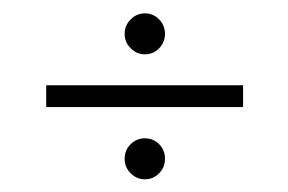

<svg xmlns="http://www.w3.org/2000/svg" viewBox="-20 -422 443 295"><path d="M202.5 -146.5Q190 -146.5 180.8 -155.8Q171.5 -165 171.5 -178Q171.5 -191.5 180.8 -200.5Q190 -209.5 202.5 -209.5Q215.5 -209.5 224.5 -200.5Q233.5 -191.5 233.5 -178Q233.5 -165 224.5 -155.8Q215.5 -146.5 202.5 -146.5ZM202.5 -338.5Q190 -338.5 180.8 -347.8Q171.5 -357 171.5 -370Q171.5 -383 180.8 -392.2Q190 -401.5 202.5 -401.5Q215.5 -401.5 224.5 -392.2Q233.5 -383 233.5 -370Q233.5 -357 224.5 -347.8Q215.5 -338.5 202.5 -338.5ZM51 -257.5V-291H353.5V-257.5Z"/></svg>

Font: Imbue Thin 10pt
Style: Regular
Weight: 400
Version: Version 1.102